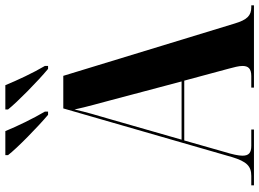

<svg xmlns="http://www.w3.org/2000/svg" viewBox="-146 -825 971 719"><g transform="rotate(-90 339.5 -465.5)"><path d="M269 -771H281V-783C255 -827 226 -887 208 -931H118V-921C144 -887 224 -809 269 -771ZM441 -771H452V-783C426 -827 398 -887 380 -931H289V-921C316 -887 395 -809 441 -771ZM5 0H214V-10H153C127 -10 116 -19 116 -43C116 -58 121 -81 130 -110L173 -261H397L442 -94C447 -75 452 -57 452 -43C452 -22 443 -10 414 -10H371V0H679V-10H672C641 -10 625 -25 611 -72L415 -714H293L111 -83C94 -26 76 -10 40 -10H5ZM176 -271 254 -543C266 -584 279 -627 289 -672C299 -625 313 -577 324 -535L394 -271Z"/></g></svg>

Font: Noto Serif Display Condensed ExtraBold
Style: Regular
Weight: 800
Width: 3
Designer: Monotype Design Team
Foundry: Monotype Imaging Inc.
Version: Version 2.009